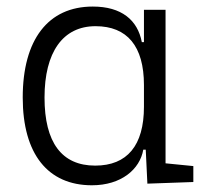

<svg xmlns="http://www.w3.org/2000/svg" viewBox="-20 -547 626 577"><path d="M256.3 9.8C344.2 9.8 400.4 -38.1 410.6 -97.2H418L422.9 4.9L561 0V-47.9L477.5 -56.2V-517.6H412.6V-420.4H406.2C393.6 -486.8 345.2 -527.3 258.8 -527.3C124.5 -527.3 48.3 -427.7 48.3 -253.9C48.3 -84 124 9.8 256.3 9.8ZM412.6 -226.1C412.6 -109.9 362.3 -49.3 266.1 -49.3C165.5 -49.3 113.8 -118.7 113.8 -253.9C113.8 -390.1 168.9 -468.3 267.1 -468.3C362.3 -468.3 412.6 -408.2 412.6 -291.5Z"/></svg>

Font: Cascadia Mono Light
Style: Regular
Weight: 300
Monospace: yes
Designer: Aaron Bell
Foundry: Saja Typeworks
Version: Version 2404.023